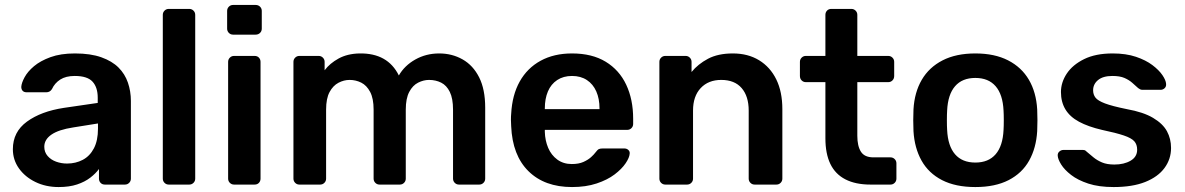

<svg xmlns="http://www.w3.org/2000/svg" viewBox="-20 -746 4790 776"><path d="M217 10Q165 10 123 -10.5Q81 -31 56.5 -65.5Q32 -100 32 -143Q32 -213 89 -254.5Q146 -296 238 -310L375 -330V-351Q375 -393 354 -416Q333 -439 282 -439Q246 -439 223.5 -424.5Q201 -410 190 -386Q182 -373 167 -373H88Q77 -373 71.5 -379Q66 -385 66 -395Q67 -411 79.5 -434Q92 -457 117.5 -478.5Q143 -500 184 -515Q225 -530 283 -530Q346 -530 389.5 -514.5Q433 -499 459 -473Q485 -447 497 -412Q509 -377 509 -338V-24Q509 -14 502 -7Q495 0 485 0H404Q393 0 386.5 -7Q380 -14 380 -24V-63Q367 -45 345 -28Q323 -11 291.5 -0.5Q260 10 217 10ZM251 -85Q286 -85 314.5 -100Q343 -115 359.5 -146.5Q376 -178 376 -226V-247L276 -231Q217 -222 188 -202Q159 -182 159 -153Q159 -131 172.5 -115.5Q186 -100 207 -92.5Q228 -85 251 -85Z M662 0Q652 0 645 -7Q638 -14 638 -24V-686Q638 -696 645 -703Q652 -710 662 -710H745Q755 -710 762 -703Q769 -696 769 -686V-24Q769 -14 762 -7Q755 0 745 0Z M926 0Q916 0 909 -7Q902 -14 902 -24V-496Q902 -506 909 -513Q916 -520 926 -520H1009Q1020 -520 1026.5 -513Q1033 -506 1033 -496V-24Q1033 -14 1026.5 -7Q1020 0 1009 0ZM922 -606Q912 -606 905 -613Q898 -620 898 -630V-702Q898 -712 905 -719Q912 -726 922 -726H1013Q1024 -726 1031 -719Q1038 -712 1038 -702V-630Q1038 -620 1031 -613Q1024 -606 1013 -606Z M1190 0Q1180 0 1173 -7Q1166 -14 1166 -24V-496Q1166 -506 1173 -513Q1180 -520 1190 -520H1268Q1278 -520 1285 -513Q1292 -506 1292 -496V-462Q1313 -490 1348.5 -509.5Q1384 -529 1433 -530Q1547 -532 1592 -441Q1615 -481 1658.5 -505.5Q1702 -530 1755 -530Q1807 -530 1849.5 -506Q1892 -482 1916.5 -433.5Q1941 -385 1941 -311V-24Q1941 -14 1934 -7Q1927 0 1917 0H1835Q1825 0 1818 -7Q1811 -14 1811 -24V-303Q1811 -348 1798 -374.5Q1785 -401 1763 -412Q1741 -423 1714 -423Q1692 -423 1670 -412Q1648 -401 1634 -374.5Q1620 -348 1620 -303V-24Q1620 -14 1613 -7Q1606 0 1596 0H1514Q1504 0 1497 -7Q1490 -14 1490 -24V-303Q1490 -348 1476 -374.5Q1462 -401 1440 -412Q1418 -423 1393 -423Q1370 -423 1348 -411.5Q1326 -400 1312 -374Q1298 -348 1298 -303V-24Q1298 -14 1291 -7Q1284 0 1274 0Z M2292 10Q2181 10 2116 -54Q2051 -118 2046 -236Q2045 -246 2045 -261.5Q2045 -277 2046 -286Q2050 -362 2080.5 -416.5Q2111 -471 2165 -500.5Q2219 -530 2292 -530Q2373 -530 2428 -496.5Q2483 -463 2511 -403.5Q2539 -344 2539 -266V-245Q2539 -235 2532 -228Q2525 -221 2514 -221H2182Q2182 -221 2182 -218Q2182 -215 2182 -213Q2183 -178 2195.5 -148.5Q2208 -119 2232.5 -101Q2257 -83 2291 -83Q2319 -83 2338 -91.5Q2357 -100 2369 -111Q2381 -122 2386 -129Q2395 -141 2400.5 -143.5Q2406 -146 2417 -146H2503Q2513 -146 2519.5 -140Q2526 -134 2525 -125Q2524 -109 2508.5 -86Q2493 -63 2464 -41Q2435 -19 2391.5 -4.5Q2348 10 2292 10ZM2182 -305H2403V-308Q2403 -347 2390 -376.5Q2377 -406 2352 -422.5Q2327 -439 2292 -439Q2257 -439 2232 -422.5Q2207 -406 2194.5 -376.5Q2182 -347 2182 -308Z M2669 0Q2659 0 2652 -7Q2645 -14 2645 -24V-496Q2645 -506 2652 -513Q2659 -520 2669 -520H2751Q2761 -520 2768 -513Q2775 -506 2775 -496V-455Q2801 -487 2841.5 -508.5Q2882 -530 2942 -530Q3003 -530 3048 -502.5Q3093 -475 3117.5 -425Q3142 -375 3142 -305V-24Q3142 -14 3135 -7Q3128 0 3118 0H3030Q3020 0 3013 -7Q3006 -14 3006 -24V-299Q3006 -357 2977.5 -390Q2949 -423 2895 -423Q2843 -423 2812 -390Q2781 -357 2781 -299V-24Q2781 -14 2774 -7Q2767 0 2757 0Z M3498 0Q3438 0 3397 -21Q3356 -42 3336 -83.5Q3316 -125 3316 -187V-414H3237Q3227 -414 3220 -421Q3213 -428 3213 -439V-496Q3213 -506 3220 -513Q3227 -520 3237 -520H3316V-686Q3316 -696 3322.5 -703Q3329 -710 3340 -710H3421Q3431 -710 3438 -703Q3445 -696 3445 -686V-520H3570Q3580 -520 3587 -513Q3594 -506 3594 -496V-439Q3594 -428 3587 -421Q3580 -414 3570 -414H3445V-197Q3445 -156 3459.5 -133Q3474 -110 3510 -110H3579Q3589 -110 3596 -103Q3603 -96 3603 -86V-24Q3603 -14 3596 -7Q3589 0 3579 0Z M3922 10Q3842 10 3787.5 -18Q3733 -46 3704.5 -97Q3676 -148 3672 -216Q3671 -234 3671 -260Q3671 -286 3672 -304Q3676 -373 3705.5 -423.5Q3735 -474 3789.5 -502Q3844 -530 3922 -530Q4000 -530 4054.5 -502Q4109 -474 4138.5 -423.5Q4168 -373 4172 -304Q4173 -286 4173 -260Q4173 -234 4172 -216Q4168 -148 4139.5 -97Q4111 -46 4056.5 -18Q4002 10 3922 10ZM3922 -89Q3975 -89 4004 -122.5Q4033 -156 4036 -221Q4037 -236 4037 -260Q4037 -284 4036 -299Q4033 -364 4004 -397.5Q3975 -431 3922 -431Q3869 -431 3840 -397.5Q3811 -364 3808 -299Q3807 -284 3807 -260Q3807 -236 3808 -221Q3811 -156 3840 -122.5Q3869 -89 3922 -89Z M4481 10Q4421 10 4378.5 -4Q4336 -18 4309 -39Q4282 -60 4269 -81Q4256 -102 4255 -116Q4254 -127 4261.5 -133.5Q4269 -140 4278 -140H4357Q4361 -140 4364 -139Q4367 -138 4372 -133Q4385 -122 4399.5 -110Q4414 -98 4434 -89.5Q4454 -81 4484 -81Q4523 -81 4549.5 -96.5Q4576 -112 4576 -141Q4576 -162 4564.5 -175Q4553 -188 4522 -198.5Q4491 -209 4434 -221Q4378 -234 4341 -254Q4304 -274 4286 -304Q4268 -334 4268 -374Q4268 -413 4291.5 -448.5Q4315 -484 4361.5 -507Q4408 -530 4477 -530Q4531 -530 4571 -516.5Q4611 -503 4637.5 -483Q4664 -463 4678 -442.5Q4692 -422 4693 -407Q4694 -396 4687 -389.5Q4680 -383 4671 -383H4597Q4592 -383 4588 -385Q4584 -387 4580 -390Q4569 -400 4556 -411.5Q4543 -423 4524.5 -431Q4506 -439 4476 -439Q4438 -439 4418 -422.5Q4398 -406 4398 -381Q4398 -364 4407.5 -351.5Q4417 -339 4446 -328Q4475 -317 4534 -305Q4601 -293 4640.5 -269.5Q4680 -246 4696.5 -215.5Q4713 -185 4713 -148Q4713 -103 4686.5 -67Q4660 -31 4608.5 -10.5Q4557 10 4481 10Z"/></svg>

Font: Rubik Light Medium
Style: Regular
Weight: 500
Version: Version 2.104